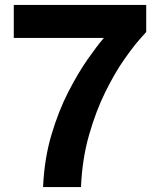

<svg xmlns="http://www.w3.org/2000/svg" viewBox="-20 -760 638 780"><path d="M155 0Q160 -115 189 -212.5Q218 -310 258 -387.5Q298 -465 337 -520.5Q376 -576 402 -606H36V-740H574V-630Q574 -630 548.5 -601.5Q523 -573 485 -519Q447 -465 408.5 -387.5Q370 -310 342 -212.5Q314 -115 309 0Z"/></svg>

Font: Be Vietnam Pro
Style: Bold
Weight: 700
Designer: Lam Bao, Tony Le, Vietanh Nguyen
Foundry: Yellow Type Foundry
Version: Version 1.002; ttfautohint (v1.8.3)